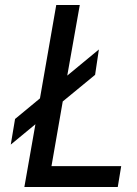

<svg xmlns="http://www.w3.org/2000/svg" viewBox="-20 -745 547 765"><path d="M185.1 -83H462.9L449.2 0H77.1L121.1 -250L22.9 -168.9L40 -271L139.2 -353L204.1 -725.1H297.9L248 -443.8L374 -547.9L358.9 -446.8L230 -340.8Z"/></svg>

Font: Stilu
Style: Italic
Weight: 400
Italic angle: -10°
Designer: Genilson Lima Santos
Foundry: Genilson Lima Santos
Version: Version 1.200;PS 001.200;hotconv 1.0.88;makeotf.lib2.5.64775